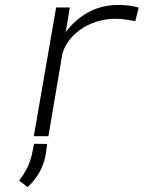

<svg xmlns="http://www.w3.org/2000/svg" viewBox="-20 -559 627 788"><path d="M469.2 -538.6Q510.7 -538.6 549.3 -527.8L535.2 -472.2Q515.6 -476.1 496.1 -478.8Q476.6 -481.4 456.5 -481.9Q421.9 -482.4 387 -473.1Q352.1 -463.9 322 -445.6Q292 -427.2 269 -400.1Q246.1 -373 235.8 -337.4L178.7 0H118.7L210.4 -528.3H266.6L251.5 -437.5L248.5 -425.8Q288.6 -480 344.7 -509.8Q400.9 -539.6 469.2 -538.6ZM168.9 66.9Q163.1 108.9 143.6 144.8Q124 180.7 93.3 209L58.6 182.1Q78.6 155.8 92.3 128.2Q106 100.6 112.3 68.4L119.6 31.2L173.3 31.7Z"/></svg>

Font: Roboto Mono Light
Style: Italic
Weight: 300
Designer: Google
Version: Version 2.000985; 2015; ttfautohint (v1.3)